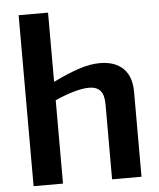

<svg xmlns="http://www.w3.org/2000/svg" viewBox="-56 -856 750 904"><g transform="rotate(-5 319.5 -404.0)"><path d="M66 -808H205V-481Q277 -516 329.5 -533Q382 -550 427 -550Q498 -550 537 -512Q576 -474 576 -401V0H437V-354Q437 -399 419.5 -419Q402 -439 366 -439Q336 -439 294 -427Q252 -415 205 -394V0H66Z"/></g></svg>

Font: Encode Sans Normal
Style: SemiBold
Weight: 600
Designer: Pablo Impallari, Andres Torresi
Foundry: Pablo Impallari, Andres Torresi
Version: Version 1.000; ttfautohint (v1.00) -l 8 -r 50 -G 200 -x 14 -